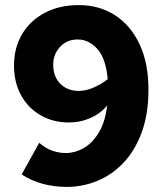

<svg xmlns="http://www.w3.org/2000/svg" viewBox="-20 -722 640 754"><path d="M35 -465Q35 -534 66.5 -587.5Q98 -641 155.5 -671.5Q213 -702 290 -702Q369 -702 430.5 -663Q492 -624 527.5 -549.5Q563 -475 563 -370Q563 -275 537 -203.5Q511 -132 466 -84Q421 -36 363 -12Q305 12 242 12Q193 12 148 0Q103 -12 65 -37L134 -161Q160 -139 186 -130Q212 -121 239 -121Q274 -121 308 -140Q342 -159 367.5 -200.5Q393 -242 401 -308Q376 -277 336 -259Q296 -241 251 -241Q189 -241 140 -269Q91 -297 63 -347.5Q35 -398 35 -465ZM189 -468Q189 -421 217 -393Q245 -365 289 -365Q318 -365 348.5 -378.5Q379 -392 403 -411Q396 -492 362.5 -529.5Q329 -567 285 -567Q243 -567 216 -538Q189 -509 189 -468Z"/></svg>

Font: Radio Canada
Style: Bold
Weight: 700
Designer: Charles Daoud, Etienne Aubert Bonn, Alexandre Saumier Demers, Jacques Le Bailly
Foundry: Radio-Canada
Version: Version 2.104; ttfautohint (v1.8.4.7-5d5b);gftools[0.9.28.de